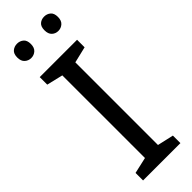

<svg xmlns="http://www.w3.org/2000/svg" viewBox="-300 -923 938 938"><g transform="rotate(-45 169.5 -454.0)"><path d="M298 0H40V-52L124 -71V-642L40 -662V-714H298V-662L214 -642V-71L298 -52ZM30 -859Q30 -885 44 -896.5Q58 -908 77 -908Q96 -908 110 -896.5Q124 -885 124 -859Q124 -834 110 -821.5Q96 -809 77 -809Q58 -809 44 -821.5Q30 -834 30 -859ZM218 -859Q218 -885 231.5 -896.5Q245 -908 264 -908Q283 -908 297 -896.5Q311 -885 311 -859Q311 -834 297 -821.5Q283 -809 264 -809Q245 -809 231.5 -821.5Q218 -834 218 -859Z"/></g></svg>

Font: Noto Sans Khudawadi
Style: Regular
Weight: 400
Designer: Monotype Design Team
Foundry: Monotype Imaging Inc.
Version: Version 2.003; ttfautohint (v1.8.4.7-5d5b)